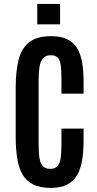

<svg xmlns="http://www.w3.org/2000/svg" viewBox="-20 -920 481 949"><path d="M231.4 8.8Q176.8 8.8 142.6 -9Q108.4 -26.9 89.8 -60.3Q71.3 -93.8 64.5 -140.6Q57.6 -187.5 57.6 -245.6V-487.8Q57.6 -564 71 -621.1Q84.5 -678.2 122.3 -709.7Q160.2 -741.2 233.4 -741.2Q281.7 -741.2 312.7 -725.8Q343.8 -710.4 361.3 -681.2Q378.9 -651.9 386 -611.1Q393.1 -570.3 393.1 -520V-457H283.7V-529.8Q283.7 -567.4 280.8 -593.5Q277.8 -619.6 267.1 -633.3Q256.3 -647 231.4 -647Q206.1 -647 193.1 -632.6Q180.2 -618.2 175.5 -591.3Q170.9 -564.5 170.9 -527.3V-208Q170.9 -168 174.8 -140.6Q178.7 -113.3 191.2 -99.4Q203.6 -85.4 229 -85.4Q253.4 -85.4 265.1 -100.1Q276.9 -114.7 280.3 -142.1Q283.7 -169.4 283.7 -206.5V-284.2H393.1V-225.6Q393.1 -173.3 386.2 -130.1Q379.4 -86.9 361.8 -55.9Q344.2 -24.9 312.5 -8.1Q280.8 8.8 231.4 8.8ZM164.1 -799.8V-900.4H276.9V-799.8Z"/></svg>

Font: Antonio SemiBold
Style: Regular
Weight: 600
Designer: Vernon Adams
Foundry: Vernon Adams
Version: Version 1.002